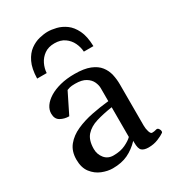

<svg xmlns="http://www.w3.org/2000/svg" viewBox="-183 -849 869 961"><g transform="rotate(-30 252.0 -368.0)"><path d="M47.4 -118.7Q47.4 -167 73 -198.5Q98.6 -230 140.6 -248.8Q182.6 -267.6 232.9 -277.6Q283.2 -287.6 332 -292.5V-367.7Q332 -385.7 323 -405Q314 -424.3 292.2 -437.7Q270.5 -451.2 231.4 -451.2Q210.4 -451.2 200.2 -448.5Q189.9 -445.8 183.6 -442.9L125 -324.7Q97.7 -324.7 75.4 -337.2Q53.2 -349.6 53.2 -381.3Q53.2 -403.3 67.1 -423.6Q81.1 -443.8 107.2 -460Q133.3 -476.1 170.2 -485.6Q207 -495.1 252.9 -495.1Q308.1 -495.1 342 -481.4Q376 -467.8 393.8 -444.8Q411.6 -421.9 418 -393.8Q424.3 -365.7 424.3 -336.4V-98.1Q424.3 -79.1 429.7 -62.5Q435.1 -45.9 442.9 -45.9Q449.7 -45.9 454.8 -46.6Q460 -47.4 468.8 -49.8Q477.1 -52.2 482.7 -44.2Q488.3 -36.1 488.3 -28.8Q488.3 -23.4 485.4 -21Q472.7 -11.7 447.3 -1.2Q421.9 9.3 391.6 9.3Q366.2 9.3 353.5 -1.5Q340.8 -12.2 340.8 -48.3V-58.1Q309.1 -24.9 272.2 -7.3Q235.4 10.3 184.1 10.3Q154.8 10.3 123 -2.4Q91.3 -15.1 69.3 -43.5Q47.4 -71.8 47.4 -118.7ZM149.4 -121.1Q149.4 -90.3 168.2 -67.1Q187 -43.9 219.2 -43.9Q259.8 -43.9 288.3 -57.6Q316.9 -71.3 331.5 -85.9V-257.8Q278.8 -250 237.8 -237.5Q196.8 -225.1 173.1 -198.5Q149.4 -171.9 149.4 -121.1ZM242.7 -745.6Q264.2 -745.6 291.5 -739Q318.8 -732.4 344.2 -714.1Q369.6 -695.8 386.7 -660.6Q403.8 -625.5 405.3 -568.4H350.1Q348.6 -594.7 336.7 -619.9Q324.7 -645 301.3 -661.6Q277.8 -678.2 242.7 -678.2Q207.5 -678.2 184.3 -661.6Q161.1 -645 148.9 -619.9Q136.7 -594.7 135.3 -568.4H80.1Q81.5 -625.5 98.6 -660.6Q115.7 -695.8 141.1 -714.1Q166.5 -732.4 193.8 -739Q221.2 -745.6 242.7 -745.6Z"/></g></svg>

Font: Gelasio
Style: Regular
Weight: 400
Designer: Eben Sorkin
Foundry: Eben Sorkin
Version: Version 1.008